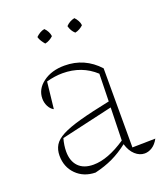

<svg xmlns="http://www.w3.org/2000/svg" viewBox="-127 -756 739 853"><g transform="rotate(-20 242.5 -329.5)"><path d="M178 9Q123 8 88 -27Q53 -62 53 -116Q53 -144 65.5 -165Q78 -186 109.5 -202.5Q141 -219 197 -234.5Q253 -250 341 -268L344 -398Q281 -456 190 -456Q154 -456 114 -445L100 -319Q85 -327 76.5 -344Q68 -361 68 -380Q68 -425 108.5 -455Q149 -485 210 -485Q305 -485 370 -414V-40L479 -42Q466 -18 448.5 -7Q431 4 413 4Q389 4 368.5 -14.5Q348 -33 338 -67Q301 -38 263 -20Q225 -2 178 9ZM87 -123Q87 -78 111.5 -52.5Q136 -27 182 -27Q250 -27 336 -85L340 -240L96 -184Q87 -152 87 -123ZM182 -668Q200 -650 203 -627Q196 -620 185.5 -614Q175 -608 164 -606Q157 -614 150.5 -624Q144 -634 141 -645Q149 -653 159.5 -659.5Q170 -666 182 -668ZM324 -668Q332 -660 338 -649Q344 -638 345 -627Q338 -620 327.5 -614Q317 -608 306 -606Q289 -621 283 -645Q300 -663 324 -668Z"/></g></svg>

Font: Piazzolla Thin
Style: Regular
Weight: 100
Designer: Juan Pablo del Peral
Foundry: Huerta Tipografica
Version: Version 1.330